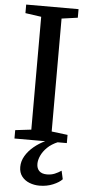

<svg xmlns="http://www.w3.org/2000/svg" viewBox="-64 -779 492 1061"><g transform="rotate(5 182.0 -248.0)"><path d="M125.5 -57V-683L37 -695.5V-743H327.5V-695.5L238.5 -683V-56.5L327.5 -45.5V0H37V-46.5ZM197 247.5Q167.5 247.5 141.2 237.2Q115 227 98.8 206Q82.5 185 82.5 153.5Q82.5 121.5 99.8 92.2Q117 63 146 39Q175 15 209.5 -1L238.5 -5L278.5 -1Q243 14 220.2 36.2Q197.5 58.5 186.5 82.8Q175.5 107 175.5 128Q175.5 153.5 190 167.8Q204.5 182 233 182Q256.5 182 275.8 174Q295 166 312 154.5L322.5 201Q306 219 272 233.2Q238 247.5 197 247.5Z"/></g></svg>

Font: Merriweather 36pt Medium
Style: Regular
Weight: 500
Version: Version 2.100